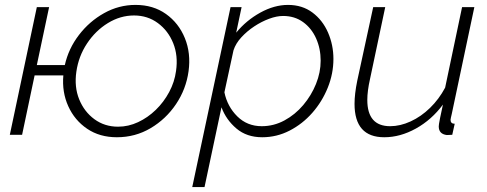

<svg xmlns="http://www.w3.org/2000/svg" viewBox="-20 -549 1985 782"><path d="M20 0 130 -520H180L130 -284H244Q259 -351 301.5 -406.5Q344 -462 404 -495.5Q464 -529 532 -529Q604 -529 656 -492Q708 -455 733 -393.5Q758 -332 748 -259Q738 -186 697 -125Q656 -64 593.5 -27Q531 10 456 10Q386 10 335 -24.5Q284 -59 258 -116.5Q232 -174 238 -242H121L70 0ZM461 -33Q503 -33 542.5 -51.5Q582 -70 614.5 -101.5Q647 -133 669 -174Q691 -215 697 -260Q706 -322 685.5 -373Q665 -424 623 -455Q581 -486 526 -486Q470 -486 419.5 -455Q369 -424 334.5 -372Q300 -320 291 -257Q282 -195 302.5 -144.5Q323 -94 364.5 -63.5Q406 -33 461 -33Z M919 -520H964L942 -416Q983 -466 1040 -497.5Q1097 -529 1153 -529Q1211 -529 1252.5 -498Q1294 -467 1316 -416.5Q1338 -366 1338 -309Q1338 -249 1315 -192Q1292 -135 1252 -89.5Q1212 -44 1159.5 -17Q1107 10 1048 10Q985 10 943 -25.5Q901 -61 882 -112L813 213H763ZM1046 -35Q1095 -35 1138.5 -58.5Q1182 -82 1215 -121Q1248 -160 1267 -207Q1286 -254 1286 -302Q1286 -351 1267.5 -392.5Q1249 -434 1214.5 -459Q1180 -484 1133 -484Q1107 -484 1076 -472.5Q1045 -461 1015.5 -441.5Q986 -422 963 -397Q940 -372 931 -344L894 -173Q906 -115 946.5 -75Q987 -35 1046 -35Z M1545 10Q1424 10 1424 -126Q1424 -166 1435 -220L1500 -520H1549L1487 -227Q1476 -178 1476 -142Q1476 -35 1569 -35Q1610 -35 1652.5 -54.5Q1695 -74 1731.5 -109.5Q1768 -145 1793 -192L1862 -520H1912L1820 -85Q1818 -77 1816.5 -70Q1815 -63 1815 -61Q1815 -45 1832 -45L1822 0Q1808 1 1800 1Q1767 -3 1767 -34Q1767 -38 1768 -44.5Q1769 -51 1772.5 -69Q1776 -87 1784 -123Q1738 -61 1674 -25.5Q1610 10 1545 10Z"/></svg>

Font: Raleway Light
Style: Italic
Weight: 300
Italic angle: -12°
Designer: Matt McInerney, Pablo Impallari, Rodrigo Fuenzalida
Foundry: Matt McInerney, Pablo Impallari, Rodrigo Fuenzalida
Version: Version 4.026